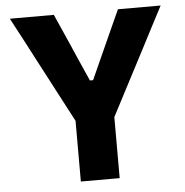

<svg xmlns="http://www.w3.org/2000/svg" viewBox="-51 -763 784 813"><g transform="rotate(-5 340.5 -356.5)"><path d="M260 0V-258L116.5 -531Q92.5 -576 71 -618Q49 -659.5 20.5 -713H207.5Q226 -671.5 239 -642Q252 -612 264 -585.5Q275.5 -559 289.5 -527L335.5 -423H349L394.5 -524Q409.5 -557.5 422 -585Q434.5 -612.5 448 -642.5Q461.5 -672.5 480 -713H661.5Q637.5 -667 613.5 -621.2Q589.5 -575.5 567 -531.5L425 -259.5V0Z"/></g></svg>

Font: Heraclito
Style: Bold
Weight: 700
Designer: Kostas Bartsokas (font) & Cristiano Sobral (main changes)
Foundry: Kostas Bartsokas (font) & Cristiano Sobral (main changes)
Version: Version 1.00;July 8, 2020;FontCreator 13.0.0.2655 64-bit